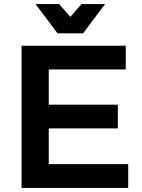

<svg xmlns="http://www.w3.org/2000/svg" viewBox="-20 -925 701 945"><path d="M86 -700V0H611V-117H220V-293H560V-410H220V-583H599V-700ZM381 -905 326 -842 271 -905H155L263 -761H389L497 -905Z"/></svg>

Font: Argentum Sans Medium
Style: Regular
Weight: 500
Designer: Julieta Ulanovsky
Foundry: Julieta Ulanovsky
Version: Version 5.001;January 29, 2019;FontCreator 11.5.0.2425 64-bi